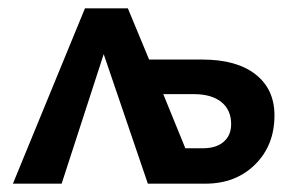

<svg xmlns="http://www.w3.org/2000/svg" viewBox="-20 -441 718 461"><path d="M639 -164Q639 -92 592.5 -46Q546 0 473 0H335L229 -311L128 0H11L184 -421H287L338 -298H466Q548 -298 593.5 -262.5Q639 -227 639 -164ZM535 -143Q535 -177 511.5 -196Q488 -215 445 -215H372L425 -85H467Q499 -85 517 -100.5Q535 -116 535 -143Z"/></svg>

Font: Ysabeau Infant
Style: Bold
Weight: 700
Designer: Christian Thalmann (Catharsis Fonts)
Version: Version 0.003